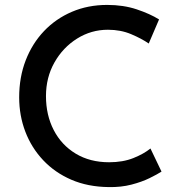

<svg xmlns="http://www.w3.org/2000/svg" viewBox="-20 -753 734 781"><path d="M637 -55Q620 -44 588.5 -28.5Q557 -13 514.5 -2Q472 9 422 8Q337 7 270 -22Q203 -51 155.5 -101.5Q108 -152 83 -217.5Q58 -283 58 -357Q58 -439 84.5 -507.5Q111 -576 159 -626.5Q207 -677 272.5 -705Q338 -733 416 -733Q482 -733 536 -715Q590 -697 627 -674L585 -576Q556 -596 513.5 -614Q471 -632 419 -632Q351 -632 293.5 -596Q236 -560 201.5 -499Q167 -438 167 -362Q167 -285 198.5 -224Q230 -163 288 -128Q346 -93 424 -93Q480 -93 522.5 -110Q565 -127 592 -149Z"/></svg>

Font: Reem Kufi Fun
Style: Regular
Weight: 400
Designer: Khaled Hosny
Version: Version 1.005